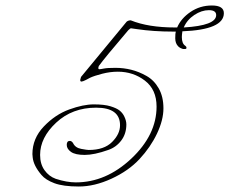

<svg xmlns="http://www.w3.org/2000/svg" viewBox="-20 -681 835 699"><path d="M767 -626Q767 -644 740.5 -644Q714 -644 687.5 -626.5Q661 -609 649 -581Q767 -588 767 -626ZM131 -44Q102 -78 99 -108L98 -120Q98 -177 139.5 -220.5Q181 -264 232 -282.5Q283 -301 321.5 -301Q360 -301 382.5 -294Q405 -287 415.5 -278.5Q426 -270 432 -258Q440 -242 440 -228Q440 -194 421.5 -169.5Q403 -145 374 -135Q323 -117 288.5 -117Q254 -117 238.5 -128Q223 -139 223 -153.5Q223 -168 234 -168Q241 -168 246 -160Q254 -143 275.5 -139Q297 -135 303 -135Q359 -135 388 -164Q417 -193 417 -225Q417 -289 330 -289Q243 -289 184.5 -234.5Q126 -180 126 -117Q126 -84 142 -61.5Q158 -39 183 -30Q223 -17 256 -17Q366 -17 458 -103.5Q550 -190 550 -293Q550 -355 507.5 -387.5Q465 -420 409 -420Q381 -420 352 -412.5Q323 -405 308 -398L293 -390Q281 -384 276.5 -384Q272 -384 272 -390L275 -401L441 -602Q447 -607 456 -607Q520 -581 617 -581H625Q639 -614 673.5 -637.5Q708 -661 751.5 -661Q795 -661 795 -633Q795 -573 644 -567Q642 -553 642 -546Q642 -522 655 -514Q659 -511 659 -507Q659 -503 654 -502.5Q649 -502 646.5 -502.5Q644 -503 638.5 -505.5Q633 -508 629 -512Q618 -523 618 -541.5Q618 -560 620 -566H610Q539 -566 478 -575L457 -578Q454 -578 447 -571Q360 -469 340 -441Q338 -437 338 -433Q338 -429 342 -429Q346 -429 358.5 -431.5Q371 -434 400.5 -434Q430 -434 458 -427Q486 -420 513.5 -404.5Q541 -389 558 -359Q575 -329 575 -286.5Q575 -244 551.5 -194.5Q528 -145 488 -102Q448 -59 386 -30.5Q324 -2 267 -2Q210 -2 178 -14Q146 -26 131 -44Z"/></svg>

Font: Miss Fajardose
Style: Regular
Weight: 400
Version: Version 1.000